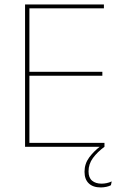

<svg xmlns="http://www.w3.org/2000/svg" viewBox="-20 -659 547 862"><path d="M92.5 0V-639H112V0ZM99 0V-17.5H449V0ZM102.5 -319V-336.5H439.5V-319ZM98 -621.5V-639H446.5V-621.5ZM432.5 182.5Q397.5 182.5 378.5 164.2Q359.5 146 359.5 112.5V112Q359.5 76.5 380.2 48.2Q401 20 431.5 -3L449 -2V0Q417 23.5 397.2 50.5Q377.5 77.5 377.5 110V111Q377.5 139 393.5 152.2Q409.5 165.5 435.5 165.5Q447 165.5 458.2 163.2Q469.5 161 481.5 155.5L478 172.5Q470.5 177 457.5 179.8Q444.5 182.5 432.5 182.5Z"/></svg>

Font: Anek Latin Thin
Style: Regular
Weight: 250
Designer: Yesha Goshar
Foundry: Ek Type
Version: Version 1.003